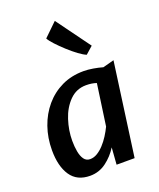

<svg xmlns="http://www.w3.org/2000/svg" viewBox="-161 -985 901 1091"><g transform="rotate(-20 289.0 -440.0)"><path d="M193.5 8Q114.5 8 76.2 -48.8Q38 -105.5 38 -202Q38 -277 60.8 -342.2Q83.5 -407.5 126 -457.5Q168.5 -507.5 227.5 -535.8Q286.5 -564 360 -564Q386 -564 417.2 -558.8Q448.5 -553.5 474 -546L541.5 -564L464 0H355L362.5 -102Q334 -56 290.8 -24Q247.5 8 193.5 8ZM225.5 -81Q248 -81 269 -93.8Q290 -106.5 309.2 -127.2Q328.5 -148 344.8 -173.5Q361 -199 373 -224L408.5 -474.5Q380.5 -484 346 -484Q287 -484 246 -442.5Q205 -401 184.8 -338.8Q164.5 -276.5 164.5 -213.5Q164.5 -179 170 -148.5Q175.5 -118 188.8 -99.5Q202 -81 225.5 -81ZM409.5 -645Q391.5 -652 364 -672.2Q336.5 -692.5 307.5 -719Q278.5 -745.5 255.8 -770Q233 -794.5 224.5 -810.5L304.5 -888L453.5 -684Z"/></g></svg>

Font: Merriweather Sans Medium
Style: Italic
Weight: 500
Italic angle: -7.5°
Designer: Eben Sorkin
Foundry: Eben Sorkin
Version: Version 2.001